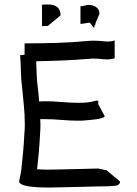

<svg xmlns="http://www.w3.org/2000/svg" viewBox="-20 -840 615 859"><path d="M457 -78 517 -28Q517 -11 494 -8.5Q471 -6 419 -6Q405 -6 378.5 -5Q352 -4 319 -3.5Q286 -3 253 -2Q220 -1 194 -1Q102 -1 75 -16Q67 -21 66 -25.5Q65 -30 68 -41.5Q71 -53 75 -78Q79 -112 83 -155.5Q87 -199 89 -241Q90 -251 90.5 -261.5Q91 -272 91 -283Q91 -324 87 -365.5Q83 -407 79 -448Q74 -485 73.5 -521.5Q73 -558 70 -593L90 -595V-646Q159 -646 230 -648Q301 -650 375 -657Q380 -657 385 -657.5Q390 -658 395 -658Q424 -658 448 -655Q472 -652 493 -659V-579Q467 -572 443 -575Q419 -578 395 -578Q390 -578 387 -577.5Q384 -577 381 -577Q322 -572 262 -569.5Q202 -567 142 -566Q143 -538 144 -510.5Q145 -483 148 -457Q150 -440 152 -422Q154 -404 155 -386Q167 -387 179 -387Q217 -387 257 -383.5Q297 -380 332 -380Q341 -380 349 -380.5Q357 -381 363 -381Q386 -383 399 -387Q412 -391 417 -389.5Q422 -388 419 -375L449 -319Q441 -312 423 -308.5Q405 -305 369 -302Q360 -301 351 -300.5Q342 -300 332 -300Q295 -300 255 -303.5Q215 -307 179 -307Q169 -307 160 -307Q161 -295 161 -283Q161 -271 160.5 -259.5Q160 -248 159 -237Q157 -197 153.5 -156.5Q150 -116 146 -83Q157 -82 170 -81.5Q183 -81 194 -81Q219 -81 251.5 -82Q284 -83 317 -83.5Q350 -84 377.5 -85Q405 -86 419 -86ZM251 -771 194 -724Q186 -724 179 -723.5Q172 -723 168 -723V-819Q169 -819 177 -819.5Q185 -820 194 -820Q251 -820 251 -771ZM403 -728Q403 -714 399 -717Q395 -720 389.5 -729Q384 -738 379 -739Q380 -739 371.5 -737.5Q363 -736 353 -734.5Q343 -733 340 -733V-812Q349 -812 363 -816Q377 -820 393 -816Q425 -807 425 -778L410 -743Q405 -728 406.5 -727Q408 -726 406 -727Q406 -727 406 -727Q406 -727 406 -727Q405 -728 403 -728L410 -743Q410 -746 412 -749Z"/></svg>

Font: Syne
Style: Italic
Weight: 400
Italic angle: -9°
Designer: Lucas Descroix
Foundry: Bonjour Monde
Version: Version 2.000; ttfautohint (v1.8.3)